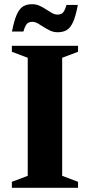

<svg xmlns="http://www.w3.org/2000/svg" viewBox="-20 -894 428 914"><path d="M351.5 -28.5V0H36.5V-28.5L112 -57V-619L36.5 -647.5V-676H351.5V-647.5L276 -619V-57ZM350.5 -870.5Q340.5 -817 327.8 -789Q315 -761 297.5 -750.8Q280 -740.5 255 -740.5Q235.5 -740.5 219.2 -748Q203 -755.5 188.2 -765.2Q173.5 -775 160.2 -782.5Q147 -790 134 -790Q123.5 -790 116 -786.5Q108.5 -783 102.8 -773.2Q97 -763.5 91.5 -744H37Q47.5 -797.5 60.2 -825.5Q73 -853.5 90.5 -863.8Q108 -874 132.5 -874Q152 -874 168.5 -866.5Q185 -859 199.5 -849.2Q214 -839.5 227.5 -832Q241 -824.5 253.5 -824.5Q264.5 -824.5 272 -828Q279.5 -831.5 285.2 -841.5Q291 -851.5 296.5 -870.5Z"/></svg>

Font: Newsreader 16pt 16pt
Style: Bold
Weight: 700
Version: Version 1.003